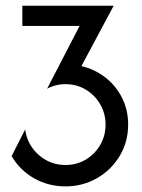

<svg xmlns="http://www.w3.org/2000/svg" viewBox="-20 -645 498 673"><path d="M209.7 8.3Q149.3 8.3 99.3 -20.1Q49.3 -48.6 20.8 -97.9Q20.8 -97.9 68.1 -191Q75.7 -137.5 115.6 -102.1Q155.6 -66.7 209.7 -66.7Q249.3 -66.7 280.9 -85.8Q312.5 -104.9 331.2 -136.8Q350 -168.8 350 -208.3Q350 -247.2 331.2 -279.5Q312.5 -311.8 280.6 -330.9Q248.6 -350 209.7 -350Q191.7 -350 175.3 -345.8Q159 -341.7 145.1 -334Q145.1 -334 259 -554.2Q259 -554.2 58.3 -554.2Q58.3 -554.2 58.3 -625Q58.3 -625 378.5 -625Q378.5 -625 265.3 -413.2Q311.1 -402.8 348.3 -374.3Q385.4 -345.8 407.3 -303.1Q429.2 -260.4 429.2 -208.3Q429.2 -147.9 399.7 -98.6Q370.1 -49.3 320.1 -20.5Q270.1 8.3 209.7 8.3Z"/></svg>

Font: co2trust
Style: Regular
Weight: 400
Designer: Kristian Moeller
Foundry: Dicotype
Version: Version 1.000